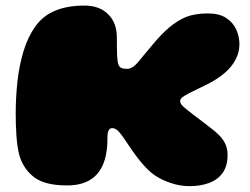

<svg xmlns="http://www.w3.org/2000/svg" viewBox="-20 -638 875 672"><path d="M215 11Q138 11 100.5 -17Q63 -45 48.5 -92Q44.5 -105.5 41.8 -123.8Q39 -142 37.5 -162.5Q36 -183 35.5 -203.5Q35 -224 35 -242Q35 -296 41 -352Q47 -408 62.2 -458.5Q77.5 -509 104 -546Q131 -583.5 174 -601Q217 -618.5 275.5 -618.5Q328 -618.5 358.5 -588.2Q389 -558 389 -507.5Q389 -485.5 389.2 -469.5Q389.5 -453.5 390 -442.8Q390.5 -432 391.5 -425.2Q392.5 -418.5 393.5 -414.8Q394.5 -411 395.5 -409Q399.5 -402.5 406 -399.8Q412.5 -397 426.5 -397Q434 -397 444.2 -403.2Q454.5 -409.5 466 -424Q488 -451 517 -485.2Q546 -519.5 570 -540Q603 -568 633.5 -579.5Q664 -591 708 -591Q747.5 -591 771.5 -575.2Q795.5 -559.5 806.8 -534.8Q818 -510 818 -483.5Q818 -469.5 814.8 -456.2Q811.5 -443 805.2 -430.8Q799 -418.5 789.8 -406.8Q780.5 -395 768 -384Q755.5 -373 740.2 -363Q725 -353 706.8 -343.8Q688.5 -334.5 667.5 -324.5Q638.5 -311 624.5 -302Q610.5 -293 610.5 -285.5Q610.5 -278 615.2 -271.8Q620 -265.5 635 -253.5Q644 -246.5 655.5 -237.5Q667 -228.5 679.8 -219Q692.5 -209.5 704.5 -200.2Q716.5 -191 726.2 -183.2Q736 -175.5 741.5 -170Q759 -154 767.8 -136.2Q776.5 -118.5 776.5 -96Q776.5 -56.5 759 -32.5Q741.5 -8.5 711.5 2.5Q681.5 13.5 643.5 13.5Q611.5 13.5 579.8 3.2Q548 -7 523 -23.5Q509.5 -32.5 496.8 -45.2Q484 -58 472.2 -72.2Q460.5 -86.5 450.8 -100Q441 -113.5 434 -124Q416.5 -150.5 406.2 -164.5Q396 -178.5 388.5 -184Q381 -189.5 372.5 -189.5Q363.5 -189.5 359.8 -180.8Q356 -172 356 -159Q356 -155 356 -150.2Q356 -145.5 355.8 -140.5Q355.5 -135.5 355.2 -130.2Q355 -125 354.5 -119.5Q354 -114 353 -108.5Q344.5 -49 310 -19Q275.5 11 215 11Z"/></svg>

Font: Gluten Thin Black
Style: Regular
Weight: 900
Version: Version 1.300